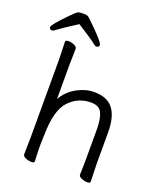

<svg xmlns="http://www.w3.org/2000/svg" viewBox="-161 -982 910 1092"><g transform="rotate(20 294.0 -436.0)"><path d="M180 1Q180 11 162.5 11Q145 11 127 3.5Q109 -4 109 -17L111 -115V-590L108 -697Q108 -707 125.5 -707Q143 -707 161 -699.5Q179 -692 179 -679L177 -580V-376Q209 -429 260.5 -457Q312 -485 363 -485Q455 -485 489 -422Q515 -376 515 -297V-105L518 1Q518 11 500.5 11Q483 11 465 3.5Q447 -4 447 -16V-17Q448 -25 448 -44L449 -115V-293Q449 -352 433 -387.5Q417 -423 367 -423Q288 -423 234.5 -365.5Q181 -308 179 -162Q178 -129 177 -105V-89Q177 -59 180 1ZM17 -732Q0 -732 0 -746.5Q0 -761 76 -839Q95 -858 106 -868.5Q117 -879 127 -881Q137 -883 157.5 -883Q178 -883 189.5 -871.5Q201 -860 220 -842Q301 -763 301 -747.5Q301 -732 284 -732Q276 -732 259.5 -746.5Q243 -761 151 -819Q56 -758 40.5 -745Q25 -732 17 -732Z"/></g></svg>

Font: LXGW WenKai TC
Style: Regular
Weight: 400
Designer: LXGW / Fontworks Inc.
Foundry: LXGW / Fontworks Inc.
Version: Version 1.330